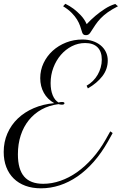

<svg xmlns="http://www.w3.org/2000/svg" viewBox="-20 -999 657 1037"><path d="M295.9 -436.5Q245.6 -430.2 205.1 -408Q164.6 -385.7 136 -350.3Q107.4 -314.9 92 -268.1Q76.7 -221.2 76.7 -165.5Q76.7 -84.5 110.4 -45.4Q144 -6.3 213.4 -6.3Q259.8 -6.3 306.4 -22.5Q353 -38.6 396.5 -69.3Q439.9 -100.1 479.2 -144.3Q518.6 -188.5 550.3 -244.6L575.7 -289.6L588.4 -280.3L563.5 -235.4Q527.8 -172.4 486.1 -125Q444.3 -77.6 398.2 -45.9Q352.1 -14.2 302.2 2Q252.4 18.1 201.2 18.1Q154.3 18.1 117.2 4.4Q80.1 -9.3 54 -34.9Q27.8 -60.5 13.9 -96.9Q0 -133.3 0 -178.2Q0 -232.4 20 -278.3Q40 -324.2 75.9 -358.6Q111.8 -393.1 162.1 -414.8Q212.4 -436.5 272.9 -441.9Q236.3 -462.4 216.8 -497.6Q197.3 -532.7 197.3 -577.1Q197.3 -620.1 215.3 -658.2Q233.4 -696.3 264.4 -724.6Q295.4 -752.9 336.9 -769.3Q378.4 -785.6 425.3 -785.6Q455.1 -785.6 480.2 -777.3Q505.4 -769 523.7 -753.9Q542 -738.8 552 -718Q562 -697.3 562 -672.4Q562 -625.5 533 -587.6Q503.9 -549.8 454.6 -521.5L447.8 -536.1Q466.8 -546.9 481.9 -562Q497.1 -577.1 507.6 -595.5Q518.1 -613.8 523.9 -634.5Q529.8 -655.3 529.8 -676.8Q529.8 -720.7 506.6 -743.7Q483.4 -766.6 439.9 -766.6Q401.9 -766.6 367.9 -749.3Q334 -731.9 308.6 -702.4Q283.2 -672.9 268.3 -633.5Q253.4 -594.2 253.4 -550.3Q253.4 -512.2 264.6 -484.6Q275.9 -457 296.4 -445.3Q298.8 -446.3 304.2 -447.3Q309.6 -448.2 314.5 -448.2Q328.1 -448.2 328.1 -441.4Q328.1 -433.6 314 -433.6Q309.1 -433.6 304.2 -434.6Q299.3 -435.5 295.9 -436.5ZM467.8 -822.8Q462.4 -814.5 456.5 -811.8Q450.7 -809.1 444.3 -809.1Q435.5 -809.1 430.9 -812.7Q426.3 -816.4 423.8 -823.7Q418.9 -840.8 412.8 -858.4Q406.7 -876 395.8 -893.8Q384.8 -911.6 366.9 -929.7Q349.1 -947.8 320.8 -965.3Q321.3 -965.3 323 -967.5Q324.7 -969.7 327.1 -972.2Q329.6 -975.1 333 -978.5Q356 -967.3 377.9 -951.2Q396.5 -937 416 -916.7Q435.5 -896.5 448.2 -868.7Q471.2 -893.1 496.6 -914.6Q518.6 -933.1 545.9 -950.9Q573.2 -968.8 602.5 -977.5Q603.5 -976.6 605 -975.6Q607.9 -972.7 609.9 -971.2Q612.8 -968.8 617.2 -965.3Q584 -948.2 562 -932.6Q540 -917 523.9 -900.1Q507.8 -883.3 495.1 -864.5Q482.4 -845.7 467.8 -822.8Z"/></svg>

Font: Petit Formal Script
Style: Regular
Weight: 400
Version: Version 1.001; ttfautohint (v0.8) -G 200 -r 50